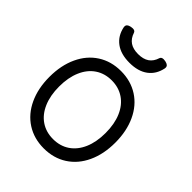

<svg xmlns="http://www.w3.org/2000/svg" viewBox="-228 -924 1055 1055"><g transform="rotate(45 300.0 -396.0)"><path d="M555.7 -289.6Q555.7 -200.2 523.9 -132.1Q492.2 -64 434.1 -26.6Q376 10.7 299.8 10.7Q223.6 10.7 165.5 -26.6Q107.4 -64 75.7 -132.1Q43.9 -200.2 43.9 -289.6Q43.9 -378.9 75.7 -447.3Q107.4 -515.6 165.5 -553Q223.6 -590.3 299.8 -590.3Q376 -590.3 434.1 -553Q492.2 -515.6 523.9 -447.3Q555.7 -378.9 555.7 -289.6ZM119.1 -289.6Q119.1 -219.7 141.4 -168.2Q163.6 -116.7 204.3 -89.1Q245.1 -61.5 299.8 -61.5Q354.5 -61.5 395.3 -89.1Q436 -116.7 458.3 -168.2Q480.5 -219.7 480.5 -289.6Q480.5 -359.4 458.3 -411.1Q436 -462.9 395 -490.5Q354 -518.1 299.8 -518.1Q245.6 -518.1 204.6 -490.5Q163.6 -462.9 141.4 -411.1Q119.1 -359.4 119.1 -289.6ZM460 -776.9Q460 -772.9 459.5 -770.5Q448.2 -715.3 407.5 -685.1Q366.7 -654.8 299.8 -654.8Q232.9 -654.8 192.1 -685.1Q151.4 -715.3 140.1 -770.5Q139.6 -772.9 139.6 -776.9Q139.6 -786.1 146 -791.7Q152.3 -797.4 166 -800.3Q173.3 -801.8 179.7 -801.8Q196.3 -801.8 200.7 -790Q211.9 -755.4 236.3 -738.8Q260.7 -722.2 299.8 -722.2Q339.4 -722.2 363.8 -738.8Q388.2 -755.4 398.9 -790Q403.3 -801.8 419.9 -801.8Q426.3 -801.8 433.6 -800.3Q447.3 -797.4 453.6 -791.7Q460 -786.1 460 -776.9Z"/></g></svg>

Font: Courier Prime Code
Style: Regular
Weight: 400
Designer: Alan Dague-Greene
Foundry: Quote-Unquote Apps
Version: Version 3.0318